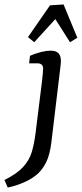

<svg xmlns="http://www.w3.org/2000/svg" viewBox="-101 -651 368 864"><path d="M-66 193 -81 159Q-25 131 3 100.5Q31 70 42 33Q53 -4 59 -52L88 -285Q90 -302 91.5 -318.5Q93 -335 93 -343Q93 -355 86 -360.5Q79 -366 69 -366H30L34 -400Q89 -423 127 -423Q151 -423 162 -411.5Q173 -400 173 -377Q173 -368 171 -351.5Q169 -335 167 -318L130 -9Q123 45 108 76.5Q93 108 70 130Q47 151 11.5 167.5Q-24 184 -66 193ZM25 -484 124 -627 185 -631 247 -481 214 -461 148 -565 53 -461Z"/></svg>

Font: Yrsa
Style: Italic
Weight: 400
Italic angle: -7.10001°
Designer: Anna Giedrys (Yrsa+Rasa design), David Brezina (Yrsa art-direction, Rasa art-direction, design)
Foundry: Rosetta Type Foundry
Version: Version 2.004